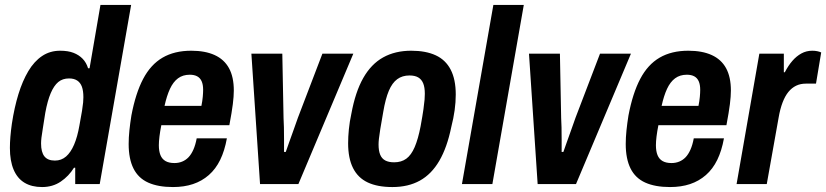

<svg xmlns="http://www.w3.org/2000/svg" viewBox="-20 -744 3339 776"><path d="M150 12Q108 12 79 -5.5Q50 -23 35 -58.5Q20 -94 20 -146Q20 -167 22 -191.5Q24 -216 28 -244Q38 -310 54.5 -363.5Q71 -417 94.5 -456.5Q118 -496 150 -517.5Q182 -539 223 -539Q255 -539 277 -530.5Q299 -522 314 -506.5Q329 -491 336 -468H342L386 -724H510L383 0H284V-66H279Q258 -32 225.5 -10Q193 12 150 12ZM202 -95Q228 -95 247 -111.5Q266 -128 279.5 -159.5Q293 -191 301 -237Q308 -274 311.5 -296Q315 -318 316 -330Q317 -342 317 -351Q317 -377 311 -393.5Q305 -410 292 -418.5Q279 -427 259 -427Q233 -427 215.5 -412.5Q198 -398 185 -367.5Q172 -337 163 -288Q157 -248 153 -224.5Q149 -201 147.5 -187.5Q146 -174 146 -164Q146 -129 159.5 -112Q173 -95 202 -95Z M679 12Q619 12 579 -6Q539 -24 519.5 -63Q500 -102 500 -162Q500 -188 503 -217Q506 -246 511 -277Q528 -367 558.5 -425Q589 -483 637 -511Q685 -539 753 -539Q809 -539 847.5 -521.5Q886 -504 905.5 -468.5Q925 -433 925 -378Q925 -355 921 -323Q917 -291 907 -238H632Q627 -213 624.5 -192.5Q622 -172 622 -157Q622 -133 628.5 -117Q635 -101 649 -93Q663 -85 685 -85Q702 -85 716.5 -91Q731 -97 742 -108.5Q753 -120 761.5 -139Q770 -158 775 -185H897Q888 -135 870 -98Q852 -61 824 -36.5Q796 -12 760 0Q724 12 679 12ZM645 -316H794Q798 -336 799.5 -352.5Q801 -369 801 -381Q801 -402 795 -415.5Q789 -429 777 -435.5Q765 -442 747 -442Q719 -442 699.5 -427.5Q680 -413 667 -385Q654 -357 645 -316Z M1031 0 996 -527H1121L1126 -267Q1127 -253 1127.5 -229.5Q1128 -206 1128 -179.5Q1128 -153 1128 -130H1135Q1139 -142 1148 -167Q1157 -192 1167 -220Q1177 -248 1184 -268L1283 -527H1408L1186 0Z M1566 12Q1506 12 1466.5 -6.5Q1427 -25 1407 -64.5Q1387 -104 1387 -165Q1387 -191 1390 -221.5Q1393 -252 1400 -284Q1416 -372 1448 -428.5Q1480 -485 1528.5 -512Q1577 -539 1642 -539Q1701 -539 1741 -520.5Q1781 -502 1801.5 -462.5Q1822 -423 1822 -362Q1822 -331 1817.5 -298.5Q1813 -266 1804 -231Q1787 -148 1755.5 -94Q1724 -40 1677 -14Q1630 12 1566 12ZM1573 -88Q1602 -88 1622 -102.5Q1642 -117 1656 -149.5Q1670 -182 1680 -234Q1688 -278 1691.5 -303Q1695 -328 1696 -341.5Q1697 -355 1697 -365Q1697 -391 1690.5 -407Q1684 -423 1670.5 -431Q1657 -439 1635 -439Q1606 -439 1585.5 -424Q1565 -409 1551.5 -377Q1538 -345 1529 -292Q1521 -248 1517 -222.5Q1513 -197 1511.5 -183.5Q1510 -170 1510 -160Q1510 -135 1516.5 -119Q1523 -103 1537 -95.5Q1551 -88 1573 -88Z M1847 0 1974 -724H2097L1970 0Z M2153 0 2118 -527H2243L2248 -267Q2249 -253 2249.5 -229.5Q2250 -206 2250 -179.5Q2250 -153 2250 -130H2257Q2261 -142 2270 -167Q2279 -192 2289 -220Q2299 -248 2306 -268L2405 -527H2530L2308 0Z M2688 12Q2628 12 2588 -6Q2548 -24 2528.5 -63Q2509 -102 2509 -162Q2509 -188 2512 -217Q2515 -246 2520 -277Q2537 -367 2567.5 -425Q2598 -483 2646 -511Q2694 -539 2762 -539Q2818 -539 2856.5 -521.5Q2895 -504 2914.5 -468.5Q2934 -433 2934 -378Q2934 -355 2930 -323Q2926 -291 2916 -238H2641Q2636 -213 2633.5 -192.5Q2631 -172 2631 -157Q2631 -133 2637.5 -117Q2644 -101 2658 -93Q2672 -85 2694 -85Q2711 -85 2725.5 -91Q2740 -97 2751 -108.5Q2762 -120 2770.5 -139Q2779 -158 2784 -185H2906Q2897 -135 2879 -98Q2861 -61 2833 -36.5Q2805 -12 2769 0Q2733 12 2688 12ZM2654 -316H2803Q2807 -336 2808.5 -352.5Q2810 -369 2810 -381Q2810 -402 2804 -415.5Q2798 -429 2786 -435.5Q2774 -442 2756 -442Q2728 -442 2708.5 -427.5Q2689 -413 2676 -385Q2663 -357 2654 -316Z M2957 0 3049 -527H3148V-452H3152Q3166 -479 3182.5 -498Q3199 -517 3219 -528Q3239 -539 3263 -539Q3274 -539 3283.5 -537Q3293 -535 3299 -532L3278 -406H3237Q3215 -406 3197.5 -397.5Q3180 -389 3166.5 -372.5Q3153 -356 3143 -330Q3133 -304 3127 -269L3079 0Z"/></svg>

Font: Archivo Condensed
Style: Bold Italic
Weight: 700
Width: 3
Italic angle: -10°
Designer: Hector Gatti
Foundry: Omnibus-Type
Version: Version 2.001